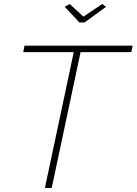

<svg xmlns="http://www.w3.org/2000/svg" viewBox="-20 -938 682 958"><path d="M348 -678H96L102 -710H642L635 -678H382L238 0H204ZM303 -904 328 -918 396 -855 490 -918 509 -904 402 -826H376Z"/></svg>

Font: Raleway Thin ExtraLight
Style: Italic
Weight: 250
Italic angle: -12°
Version: Version 4.026